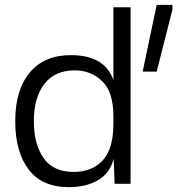

<svg xmlns="http://www.w3.org/2000/svg" viewBox="-20 -760 756 794"><path d="M693 -740V-720L628 -464H570L628 -740ZM43 -259Q43 -388 103 -460Q163 -532 273 -532Q413 -532 449 -429V-730H520V0H454L450 -104Q435 -44 385.5 -15Q336 14 265 14Q154 14 98.5 -59Q43 -132 43 -259ZM120 -259Q120 -164 160 -106.5Q200 -49 285 -49Q360 -49 404.5 -96.5Q449 -144 449 -249V-278Q449 -380 402.5 -424.5Q356 -469 289 -469Q207 -469 163.5 -413Q120 -357 120 -259Z"/></svg>

Font: Nacelle Light
Style: Regular
Weight: 300
Designer: Sora Sagano
Foundry: Sora Sagano
Version: Version 1.000;FEAKit 1.0